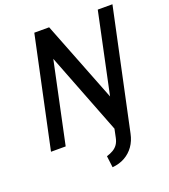

<svg xmlns="http://www.w3.org/2000/svg" viewBox="-161 -815 1007 1143"><g transform="rotate(-20 342.5 -244.0)"><path d="M523 60 685 -700H592L484 -189L284 -700H190L41 0H134L243 -515L443 0L432 53Q427 78 415.5 94.5Q404 111 386 121.5Q368 132 345 139L354 212Q399 208 433.5 188.5Q468 169 491 136.5Q514 104 523 60Z"/></g></svg>

Font: Advent Pro SemiBold
Style: Italic
Weight: 600
Italic angle: -12°
Version: Version 3.000